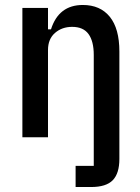

<svg xmlns="http://www.w3.org/2000/svg" viewBox="-20 -552 564 772"><path d="M284 115H357V-331Q357 -386 336 -415Q315 -444 270 -444Q229 -444 201 -419.5Q173 -395 173 -351V0H70V-520H173V-434H185Q216 -532 313 -532Q383 -532 421.5 -484.5Q460 -437 460 -345V87Q460 145 433.5 172.5Q407 200 346 200H284Z"/></svg>

Font: IBM Plex Sans Condensed Medium
Style: Regular
Weight: 500
Width: 3
Designer: Mike Abbink, Paul van der Laan, Pieter van Rosmalen
Foundry: Bold Monday
Version: Version 1.3